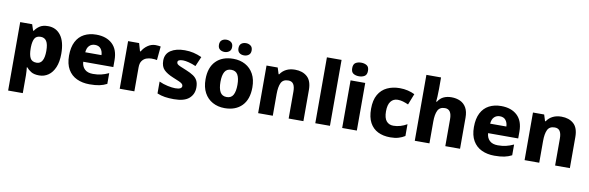

<svg xmlns="http://www.w3.org/2000/svg" viewBox="-61 -1354 6693 2180"><g transform="rotate(10 3285.5 -264.0)"><path d="M391 -559Q484 -559 538 -486.5Q592 -414 592 -276Q592 -182 565 -118.5Q538 -55 491.5 -22.5Q445 10 386 10Q326 10 292 -11.5Q258 -33 239 -57H233Q235 -39 237 -16Q239 7 239 34V240H70V-549H208L231 -479H239Q260 -512 295.5 -535.5Q331 -559 391 -559ZM330 -425Q280 -425 260.5 -392Q241 -359 239 -292V-277Q239 -204 258.5 -165.5Q278 -127 332 -127Q419 -127 419 -278Q419 -355 396.5 -390Q374 -425 330 -425Z M947 -559Q1064 -559 1132 -495.5Q1200 -432 1200 -309V-230H853Q856 -177 889 -145Q922 -113 985 -113Q1036 -113 1078.5 -123Q1121 -133 1166 -154V-30Q1126 -9 1080 0.5Q1034 10 966 10Q884 10 819.5 -20Q755 -50 718.5 -112.5Q682 -175 682 -271Q682 -368 715 -432Q748 -496 808 -527.5Q868 -559 947 -559ZM952 -442Q913 -442 887 -416.5Q861 -391 857 -340H1044Q1043 -383 1020 -412.5Q997 -442 952 -442Z M1630 -559Q1646 -559 1663 -557Q1680 -555 1689 -553L1674 -394Q1663 -397 1648.5 -398.5Q1634 -400 1610 -400Q1582 -400 1553 -390Q1524 -380 1503.5 -353Q1483 -326 1483 -275V0H1314V-549H1441L1467 -459H1475Q1498 -501 1539.5 -530Q1581 -559 1630 -559Z M2169 -165Q2169 -87 2114 -38.5Q2059 10 1939 10Q1881 10 1835.5 3Q1790 -4 1746 -22V-159Q1794 -137 1846 -126Q1898 -115 1933 -115Q1973 -115 1991 -125Q2009 -135 2009 -153Q2009 -167 1998.5 -177.5Q1988 -188 1962 -200Q1936 -212 1888 -231Q1817 -260 1781 -296.5Q1745 -333 1745 -401Q1745 -479 1806 -519Q1867 -559 1967 -559Q2021 -559 2068 -548Q2115 -537 2164 -515L2116 -403Q2076 -421 2035 -431.5Q1994 -442 1967 -442Q1906 -442 1906 -411Q1906 -398 1915.5 -388.5Q1925 -379 1950.5 -368Q1976 -357 2023 -338Q2072 -318 2104.5 -296.5Q2137 -275 2153 -244Q2169 -213 2169 -165Z M2795 -276Q2795 -138 2722.5 -64Q2650 10 2524 10Q2446 10 2385 -23.5Q2324 -57 2289.5 -120.5Q2255 -184 2255 -276Q2255 -412 2327.5 -485.5Q2400 -559 2527 -559Q2605 -559 2665.5 -526Q2726 -493 2760.5 -430Q2795 -367 2795 -276ZM2427 -276Q2427 -200 2450 -159Q2473 -118 2526 -118Q2578 -118 2600.5 -159Q2623 -200 2623 -276Q2623 -352 2600 -392Q2577 -432 2525 -432Q2473 -432 2450 -392Q2427 -352 2427 -276ZM2337 -688Q2337 -725 2359 -742Q2381 -759 2413 -759Q2443 -759 2466 -742Q2489 -725 2489 -688Q2489 -652 2466 -635Q2443 -618 2413 -618Q2381 -618 2359 -635Q2337 -652 2337 -688ZM2562 -688Q2562 -725 2583.5 -742Q2605 -759 2638 -759Q2668 -759 2691 -742Q2714 -725 2714 -688Q2714 -652 2691 -635Q2668 -618 2638 -618Q2605 -618 2583.5 -635Q2562 -652 2562 -688Z M3238 -559Q3325 -559 3378.5 -511.5Q3432 -464 3432 -358V0H3262V-311Q3262 -367 3243.5 -396Q3225 -425 3184 -425Q3123 -425 3101 -379.5Q3079 -334 3079 -250V0H2910V-549H3039L3062 -476H3069Q3095 -516 3138 -537.5Q3181 -559 3238 -559Z M3738 0H3569V-760H3738Z M3964 -768Q4001 -768 4028 -751.5Q4055 -735 4055 -689Q4055 -644 4028 -627.5Q4001 -611 3964 -611Q3926 -611 3899.5 -627.5Q3873 -644 3873 -689Q3873 -735 3899.5 -751.5Q3926 -768 3964 -768ZM4048 -549V0H3879V-549Z M4433 10Q4352 10 4291.5 -20Q4231 -50 4197.5 -112Q4164 -174 4164 -272Q4164 -372 4200.5 -435.5Q4237 -499 4301 -529Q4365 -559 4446 -559Q4495 -559 4539 -548.5Q4583 -538 4619 -520L4569 -393Q4537 -407 4507 -416Q4477 -425 4446 -425Q4395 -425 4365.5 -387Q4336 -349 4336 -273Q4336 -196 4365.5 -161Q4395 -126 4446 -126Q4487 -126 4527 -138Q4567 -150 4602 -171V-35Q4569 -14 4528.5 -2Q4488 10 4433 10Z M4885 -628Q4885 -575 4882.5 -538Q4880 -501 4878 -480H4886Q4913 -523 4952.5 -541Q4992 -559 5042 -559Q5098 -559 5142.5 -538.5Q5187 -518 5212.5 -473.5Q5238 -429 5238 -358V0H5068V-311Q5068 -425 4990 -425Q4930 -425 4907.5 -379.5Q4885 -334 4885 -250V0H4716V-760H4885Z M5615 -559Q5732 -559 5800 -495.5Q5868 -432 5868 -309V-230H5521Q5524 -177 5557 -145Q5590 -113 5653 -113Q5704 -113 5746.5 -123Q5789 -133 5834 -154V-30Q5794 -9 5748 0.5Q5702 10 5634 10Q5552 10 5487.5 -20Q5423 -50 5386.5 -112.5Q5350 -175 5350 -271Q5350 -368 5383 -432Q5416 -496 5476 -527.5Q5536 -559 5615 -559ZM5620 -442Q5581 -442 5555 -416.5Q5529 -391 5525 -340H5712Q5711 -383 5688 -412.5Q5665 -442 5620 -442Z M6310 -559Q6397 -559 6450.5 -511.5Q6504 -464 6504 -358V0H6334V-311Q6334 -367 6315.5 -396Q6297 -425 6256 -425Q6195 -425 6173 -379.5Q6151 -334 6151 -250V0H5982V-549H6111L6134 -476H6141Q6167 -516 6210 -537.5Q6253 -559 6310 -559Z"/></g></svg>

Font: Noto Sans Georgian ExtraBold
Style: Regular
Weight: 800
Designer: Monotype Design Team, Akaki Razmadze
Foundry: Google LLC
Version: Version 2.005; ttfautohint (v1.8.4.7-5d5b)